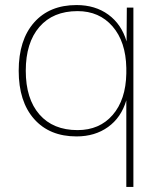

<svg xmlns="http://www.w3.org/2000/svg" viewBox="-20 -530 634 760"><path d="M508 -500V210H480V-133Q460 -65 408 -27.5Q356 10 283 10Q176 10 115 -59Q54 -128 54 -250Q54 -372 115 -441Q176 -510 283 -510Q357 -510 409 -472Q461 -434 481 -366L482 -500ZM480 -239V-261Q478 -365 425.5 -425.5Q373 -486 287 -486Q190 -486 136 -423.5Q82 -361 82 -250Q82 -139 136 -77Q190 -15 287 -15Q374 -15 426 -75Q478 -135 480 -239Z"/></svg>

Font: Work Sans ExtraLight
Style: Regular
Weight: 280
Designer: Wei Huang
Foundry: Wei Huang
Version: Version 1.500